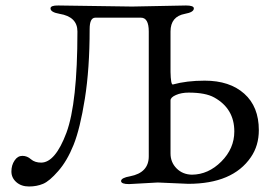

<svg xmlns="http://www.w3.org/2000/svg" viewBox="-20 -673 1008 707"><path d="M693.8 -642.1Q693.8 -627.9 661.1 -622.1Q607.9 -612.3 607.9 -557.1V-408.2Q608.9 -361.3 616.2 -361.8Q667 -376 733.9 -376Q825.7 -376 879.4 -328.1Q933.1 -280.3 933.1 -193.8Q933.1 -136.7 903.8 -94.2Q836.9 3.9 672.9 3.9L561 -1L455.1 4.9Q426.3 4.9 425.8 -6.3Q425.8 -18.1 459 -23.9Q527.8 -37.1 527.8 -97.2V-557.1Q527.8 -607.9 499 -607.9H331.1Q310.1 -607.9 310.1 -565.9Q310.1 -419.9 292.5 -309.6Q274.9 -199.2 251 -139.6Q227.1 -80.1 194.3 -43Q162.1 -5.9 138.7 3.9Q115.2 13.7 86.9 13.7Q58.6 13.7 40.5 -2Q22 -18.1 22 -41.5Q22 -64.9 33.7 -82Q44.9 -99.1 62.5 -99.1Q80.1 -99.1 94.2 -86.4Q108.4 -74.2 131.8 -74.2Q183.6 -74.7 224.6 -184.1Q265.1 -293.5 265.1 -557.1Q265.1 -611.3 199.2 -622.1Q166 -627.9 166 -642.1Q166 -653.3 194.8 -652.8L466.8 -648.9L665 -652.8Q693.8 -652.8 693.8 -642.1ZM607.9 -303.2V-107.9Q607.9 -75.2 630.4 -52.7Q652.8 -30.3 687 -29.8Q747.1 -30.3 794.9 -78.1Q842.8 -126 842.8 -189Q842.8 -272.9 769 -314Q736.8 -332 674.8 -332Q647.9 -332 627.9 -323.2Q607.9 -314.5 607.9 -303.2Z"/></svg>

Font: EBGaramond
Style: Regular
Weight: 400
Version: Version 000.012g